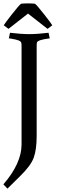

<svg xmlns="http://www.w3.org/2000/svg" viewBox="-20 -851 343 1131"><path d="M196 -582V-50Q196 29 179 77Q162 125 96 189L24 260L0 235Q107 111 107 0V-582Q107 -596 104.5 -601.5Q102 -607 92 -612Q78 -618 42 -624L32 -625L39 -658Q106 -650 152.5 -650Q199 -650 266 -658L273 -625Q206 -617 198 -602Q196 -596 196 -582ZM186 -829Q198 -820 240 -766.5Q282 -713 288 -702L260 -681L145 -771L30 -681L2 -702Q8 -713 50 -766.5Q92 -820 104 -829Q120 -831 145 -831Q170 -831 186 -829Z"/></svg>

Font: Buenard
Style: Regular
Weight: 400
Designer: Gustavo Ibarra
Foundry: FontFuror
Version: Version 1.001 2011